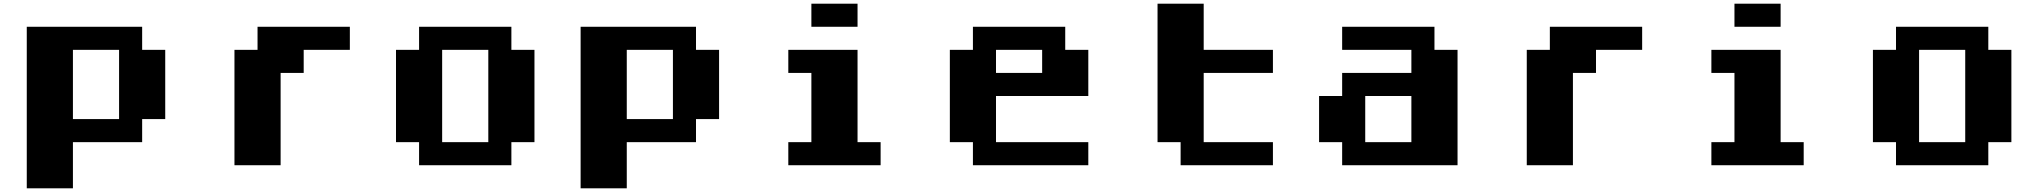

<svg xmlns="http://www.w3.org/2000/svg" viewBox="-20 -895 11040 1040"><path d="M125 -750H750V-625H875V-250H750V-125H375V125H125ZM375 -625V-250H625V-625Z M1375 -750H1875V-625H1625V-500H1500V0H1250V-625H1375Z M2250 -750H2750V-625H2875V-125H2750V0H2250V-125H2125V-625H2250ZM2375 -625V-125H2625V-625Z M3125 -750H3750V-625H3875V-250H3750V-125H3375V125H3125ZM3375 -625V-250H3625V-625Z M4375 -875H4625V-750H4375ZM4250 -625H4625V-125H4750V0H4250V-125H4375V-500H4250Z M5250 -750H5750V-625H5875V-375H5375V-125H5875V0H5250V-125H5125V-625H5250ZM5375 -625V-500H5625V-625Z M6250 -875H6500V-625H6875V-500H6500V-125H6875V0H6375V-125H6250Z M7250 -750H7750V-625H7875V0H7250V-125H7125V-375H7250V-500H7625V-625H7250ZM7375 -375V-125H7625V-375Z M8375 -750H8875V-625H8625V-500H8500V0H8250V-625H8375Z M9375 -875H9625V-750H9375ZM9250 -625H9625V-125H9750V0H9250V-125H9375V-500H9250Z M10250 -750H10750V-625H10875V-125H10750V0H10250V-125H10125V-625H10250ZM10375 -625V-125H10625V-625Z"/></svg>

Font: Dogica
Style: Bold
Weight: 700
Monospace: yes
Designer: Roberto Mocci
Version: Version 001.000